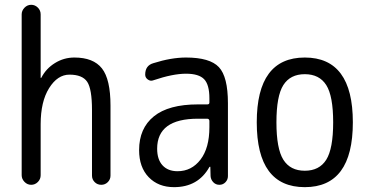

<svg xmlns="http://www.w3.org/2000/svg" viewBox="-20 -770 1540 800"><path d="M70.3 -40V-710Q70.3 -725.6 82 -737.8Q93.8 -750 109.9 -750Q126 -750 137.7 -738.3Q149.4 -726.6 149.4 -710V-446.3Q149.4 -445.3 150.4 -445.3Q152.3 -445.3 152.3 -446.3Q171.9 -484.4 209 -507.3Q246.1 -530.3 290 -530.3Q369.1 -530.3 404.8 -484.9Q440.4 -439.5 440.4 -330.1V-38.1Q440.4 -22.5 429.2 -11.2Q418 0 401.9 0Q385.7 0 374.5 -11.2Q363.3 -22.5 363.3 -38.1V-311.5Q363.3 -399.4 343.3 -429.2Q323.2 -459 269.5 -459Q219.7 -459 184.6 -402.8Q149.4 -346.7 149.4 -252V-40Q149.4 -23.4 137.7 -11.7Q126 0 109.9 0Q93.8 0 82 -12.2Q70.3 -24.4 70.3 -40Z M804.7 -275.4Q634.8 -275.4 634.8 -150.4Q634.8 -105.5 657.2 -81.1Q679.7 -56.6 719.7 -56.6Q778.3 -56.6 815.4 -105Q852.5 -153.3 852.5 -240.2V-265.6Q852.5 -274.4 843.8 -275.4ZM705.1 9.8Q639.6 9.8 599.6 -31.7Q559.6 -73.2 559.6 -144.5Q559.6 -235.4 621.1 -285.2Q682.6 -335 804.7 -335H843.8Q852.5 -335 852.5 -342.8V-360.4Q852.5 -417 830.6 -439.9Q808.6 -462.9 754.9 -462.9Q700.2 -462.9 619.1 -435.5Q607.4 -430.7 596.2 -438.5Q585 -446.3 585 -459Q585 -497.1 619.1 -506.8Q693.4 -530.3 754.9 -530.3Q854.5 -530.3 892.1 -490.2Q929.7 -450.2 929.7 -339.8V-36.1Q929.7 -21.5 919.4 -10.7Q909.2 0 894 0Q878.9 0 868.7 -10.7Q858.4 -21.5 857.4 -36.1L856.4 -74.2Q856.4 -75.2 855.5 -75.2Q853.5 -75.2 852.5 -74.2Q805.7 9.8 705.1 9.8Z M1339.4 -415.5Q1310.5 -460.9 1250 -460.9Q1189.5 -460.9 1160.6 -415.5Q1131.8 -370.1 1131.8 -260.3Q1131.8 -150.4 1160.6 -104.5Q1189.5 -58.6 1250 -58.6Q1310.5 -58.6 1339.4 -104.5Q1368.2 -150.4 1368.2 -260.3Q1368.2 -370.1 1339.4 -415.5ZM1450.2 -260.3Q1450.2 9.8 1250 9.8Q1049.8 9.8 1049.8 -260.3Q1049.8 -530.3 1250 -530.3Q1450.2 -530.3 1450.2 -260.3Z"/></svg>

Font: Rounded Mgen+ 2m regular
Style: Regular
Weight: 400
Designer: [Source Han Sans]
Ryoko NISHIZUKA  (kana & ideographs); Paul D. Hunt (Latin, Greek & Cyrillic); Wenlong ZHANG  (bopomofo
Version: Version 1.059.20150602